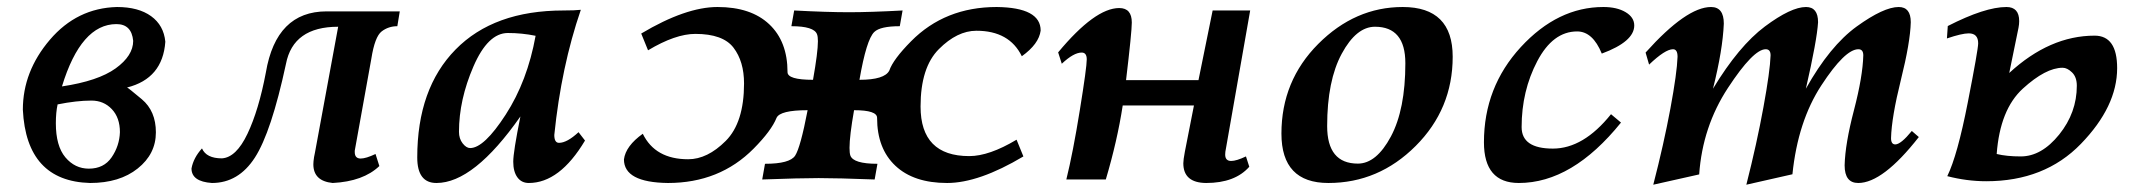

<svg xmlns="http://www.w3.org/2000/svg" viewBox="-20 -502 5995 537"><path d="M231.9 9.8Q53.7 4.9 43.9 -195.3Q43.9 -302.2 119.6 -390.9Q195.3 -479.5 307.1 -482.4Q367.2 -482.4 402.6 -456.8Q438 -431.2 442.4 -385.3Q435.1 -282.2 335.4 -257.3Q337.4 -257.3 376.7 -224.4Q416 -191.4 416 -131.8Q416 -71.3 365.2 -30.8Q314.5 9.8 231.9 9.8ZM153.3 -260.3Q254.4 -275.4 303.5 -310.8Q352.5 -346.2 352.5 -387.7Q348.1 -434.6 305.7 -434.6Q206.5 -434.6 153.3 -260.3ZM228.5 -30.3Q270.5 -30.3 292.2 -62Q314 -93.8 315.4 -132.3Q315.4 -172.9 292.7 -196.8Q270 -220.7 235.8 -220.7Q194.3 -220.7 141.1 -210Q136.2 -187.5 136.2 -157.2Q136.2 -93.8 162.8 -62Q189.5 -30.3 228.5 -30.3Z M910.6 9.8Q856.4 4.4 856.4 -42.5L856.9 -51.3Q857.9 -62 860.8 -74.7L925.8 -427.2Q799.8 -427.2 779.8 -323.2Q738.8 -132.3 692.9 -61.3Q647 9.8 572.8 9.8Q515.6 5.9 515.6 -30.8Q521 -60.5 544.9 -86.9Q557.1 -59.1 600.6 -59.1Q640.6 -61.5 672.1 -127.7Q703.6 -193.8 723.6 -299.3Q752.4 -470.2 893.6 -470.2H1098.1L1091.3 -428.7Q1066.4 -428.7 1047.4 -414.1Q1028.3 -399.4 1018.6 -337.9L972.2 -80.6V-76.7Q972.2 -58.6 988.8 -58.6Q1003.4 -58.6 1030.3 -71.3L1041 -37.6Q996.1 5.4 910.6 9.8Z M1294.9 -87.9Q1334 -87.9 1394.5 -181.6Q1455.1 -275.4 1478 -401.9Q1439.9 -409.7 1400.4 -409.7Q1344.7 -409.7 1304.2 -316.2Q1263.7 -222.7 1263.7 -133.3Q1263.7 -114.3 1273.9 -101.1Q1284.2 -87.9 1294.9 -87.9ZM1459 9.8Q1438.5 9.8 1427 -6.1Q1415.5 -22 1415.5 -49.8Q1415.5 -77.1 1435.5 -176.3Q1305.2 9.8 1200.7 9.8Q1147 9.8 1147 -61.5Q1147 -254.4 1254.2 -363.5Q1361.3 -472.7 1556.2 -472.7Q1588.9 -472.7 1604.5 -474.6Q1549.8 -315.4 1530.3 -124.5Q1530.3 -102.5 1543.5 -102.5Q1565.9 -102.5 1598.1 -132.3L1616.2 -108.9Q1545.4 9.8 1459 9.8Z M2628.9 9.8Q2535.6 9.8 2484.4 -38.3Q2433.1 -86.4 2433.1 -172.4Q2433.1 -193.8 2368.7 -193.8Q2356 -121.6 2356 -88.4Q2356 -73.7 2358.4 -66.9Q2366.7 -43.9 2434.1 -43.9L2426.3 0Q2322.8 -3.9 2269.5 -3.9Q2218.3 -3.9 2111.8 0L2119.6 -43.9Q2189 -43.9 2203.9 -66.7Q2218.8 -89.4 2238.8 -193.8Q2161.6 -193.8 2151.9 -172.4Q2137.7 -136.7 2087.9 -86.4Q1992.7 9.8 1848.1 9.8Q1725.1 8.3 1725.1 -56.2Q1730 -93.8 1777.8 -127.9Q1812.5 -56.6 1904.8 -56.6Q1958.5 -56.6 2009.8 -107.9Q2061 -159.2 2061 -268.6Q2061 -330.1 2031.5 -368.7Q2002 -407.2 1924.8 -407.2Q1869.1 -407.2 1792.5 -361.3L1773.4 -408.2Q1897.9 -482.4 1986.8 -482.4Q2080.1 -482.4 2131.3 -434.3Q2182.6 -386.2 2182.6 -300.3Q2182.6 -278.8 2253.9 -278.8Q2267.6 -356 2267.6 -386.7Q2267.6 -399.9 2265.1 -406.2Q2256.8 -428.7 2193.4 -428.7L2201.2 -472.7Q2293.9 -467.8 2354.5 -467.8Q2414.1 -467.8 2504.4 -472.7L2496.6 -428.7Q2441.9 -428.7 2425.3 -412.6Q2403.3 -391.6 2383.8 -278.8Q2454.1 -278.8 2467.3 -304.7Q2478 -335.9 2528.3 -386.7Q2623 -482.4 2767.6 -482.4Q2890.6 -481 2890.6 -416.5Q2885.7 -378.9 2837.9 -344.7Q2803.2 -416 2710.9 -416Q2657.2 -416 2606 -364.7Q2554.7 -313.5 2554.7 -204.1Q2554.7 -65.4 2690.9 -65.4Q2746.6 -65.4 2823.2 -111.3L2842.3 -64.5Q2717.8 9.8 2628.9 9.8Z M3353.5 9.8Q3289.6 9.3 3289.6 -45.4Q3289.6 -54.7 3293.9 -77.6L3319.3 -207H3120.1Q3105 -108.4 3072.8 0H2962.4Q2981 -75.2 3000.2 -194.3Q3019.5 -313.5 3019.5 -335.9Q3019.5 -355 3005.4 -355Q2982.9 -355 2949.7 -323.7L2939.5 -355.5Q3042.5 -479.5 3110.4 -479.5Q3145.5 -479.5 3145.5 -439Q3145.5 -412.6 3129.4 -277.8H3332L3371.6 -472.7H3476.6L3407.2 -77.6L3406.7 -69.8Q3406.7 -51.8 3423.3 -51.8Q3438 -51.8 3464.8 -64.5L3474.1 -35.6Q3434.1 9.8 3353.5 9.8Z M3777.8 -44.4Q3829.6 -44.4 3870.1 -120.1Q3910.6 -195.8 3910.6 -325.2Q3910.6 -427.2 3825.7 -427.2Q3773.4 -427.2 3732.7 -351.8Q3691.9 -276.4 3691.9 -149.4Q3691.9 -44.4 3777.8 -44.4ZM3695.3 9.8Q3564 9.8 3564 -128.4Q3564 -275.9 3667 -379.2Q3770 -482.4 3903.3 -482.4Q4043 -482.4 4043 -343.3Q4043 -197.3 3939.5 -93.8Q3835.9 9.8 3695.3 9.8Z M4228 9.8Q4130.4 9.8 4130.4 -104Q4130.4 -258.3 4233.6 -370.4Q4336.9 -482.4 4464.4 -482.4Q4502.4 -482.4 4526.6 -468Q4550.8 -453.6 4550.8 -430.7Q4550.8 -385.7 4460 -352.1Q4434.6 -414.1 4391.1 -414.1Q4323.2 -414.1 4279.5 -330.8Q4235.8 -247.6 4235.8 -146.5Q4235.8 -86.4 4323.2 -86.4Q4408.7 -86.4 4485.8 -182.6L4513.7 -159.2Q4377.4 9.8 4228 9.8Z M4864.3 14.6Q4893.6 -100.6 4912.1 -202.1Q4930.7 -303.7 4932.1 -347.2Q4932.1 -364.3 4918.5 -364.3Q4883.8 -364.3 4812.7 -255.9Q4741.7 -147.5 4732.4 -14.2L4604 14.6Q4633.3 -98.6 4651.9 -198.5Q4670.4 -298.3 4671.9 -343.3Q4671.9 -364.3 4659.2 -364.3Q4637.2 -364.3 4592.3 -321.3L4582.5 -355Q4696.8 -482.4 4765.6 -482.4Q4801.3 -482.4 4801.3 -436Q4798.3 -362.3 4771 -253.9Q4843.3 -373.5 4916.3 -428Q4989.3 -482.4 5031.2 -482.4Q5064.9 -482.4 5064.9 -439.9Q5062 -390.1 5030.8 -253.9Q5097.7 -373.5 5173.1 -428Q5248.5 -482.4 5290.5 -482.4Q5324.2 -482.4 5324.2 -439.9Q5322.8 -383.8 5296.6 -278.8Q5270.5 -173.8 5269 -115.7Q5269 -98.1 5280.8 -98.1Q5296.4 -98.1 5327.1 -135.7L5346.7 -118.7Q5246.1 9.8 5177.2 9.8Q5139.2 9.8 5139.2 -39.6Q5140.6 -99.6 5165.3 -193.8Q5189.9 -288.1 5191.4 -347.2Q5191.4 -364.3 5177.7 -364.3Q5140.1 -364.3 5074.2 -263.4Q5008.3 -162.6 4993.2 -14.6Z M5631.8 -64.5Q5689.9 -64.5 5739.3 -125.7Q5788.6 -187 5788.6 -262.2Q5788.6 -286.6 5775.1 -299.6Q5761.7 -312.5 5749 -312.5Q5701.7 -312.5 5637.7 -254.2Q5573.7 -195.8 5564.5 -71.3Q5592.3 -64.5 5631.8 -64.5ZM5535.2 4.9Q5481 4.9 5426.3 -9.3Q5454.6 -66.9 5483.6 -215.3Q5512.7 -363.8 5512.7 -380.9Q5512.7 -408.7 5486.3 -408.7Q5467.3 -408.7 5425.3 -394.5L5427.7 -429.2Q5531.7 -482.4 5591.8 -482.4Q5627.4 -482.4 5627.4 -442.9Q5627.4 -434.1 5625.5 -424.3L5599.6 -297.9Q5712.9 -402.3 5838.4 -402.3Q5901.4 -402.3 5901.4 -311.5Q5901.4 -204.1 5800 -99.6Q5698.7 4.9 5535.2 4.9Z"/></svg>

Font: Kelvinch
Style: Bold Italic
Weight: 700
Italic angle: -10°
Designer: Paul James Miller
Foundry: High-Logic / Made with FontCreator
Version: Version 3.30 September 23, 2016